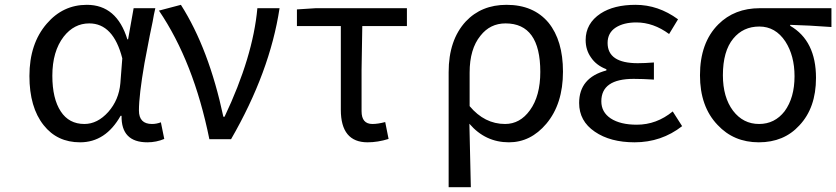

<svg xmlns="http://www.w3.org/2000/svg" viewBox="-20 -577 3467 796"><path d="M161 -58Q102 -132 102 -262Q102 -396 174 -479Q241 -557 340 -557Q464 -557 508 -414H511L534 -543H624L618 -516L613 -488L601 -430Q594 -395 579 -315Q556 -182 556 -119Q556 -63 610 -63Q629 -63 647 -70L661 -1Q628 13 591 13Q482 13 484 -97H480Q418 13 312 13Q217 13 161 -58ZM429 -113Q473 -163 479 -232L487 -335Q450 -480 350 -480Q287 -480 244 -425Q197 -364 197 -263Q197 -168 232 -115Q266 -63 330 -63Q384 -63 429 -113Z M938 0H848Q783 -321 639 -533L730 -557Q846 -375 906 -93H911Q1029 -342 1047 -543H1139Q1099 -279 938 0Z M1393 -122V-469H1211V-538L1289 -543H1667V-469H1482Q1480 -384 1479 -288V-116Q1479 -63 1524 -63Q1547 -63 1577 -71L1591 -1Q1546 13 1504 13Q1393 13 1393 -122Z M1840 199V-278Q1840 -411 1911 -488Q1976 -557 2080 -557Q2192 -557 2254 -483Q2314 -409 2314 -280Q2314 -146 2245 -64Q2180 13 2090 13Q1992 13 1926 -64Q1930 96 1932 199ZM2177 -120Q2220 -179 2220 -279Q2220 -480 2076 -480Q2012 -480 1972 -429Q1927 -374 1927 -276V-137Q1989 -63 2074 -63Q2136 -63 2177 -120Z M2446 -31Q2381 -75 2381 -150Q2381 -255 2494 -285V-290Q2452 -306 2430 -339Q2408 -370 2408 -411Q2408 -480 2470 -521Q2525 -557 2615 -557Q2709 -557 2791 -497L2754 -436Q2689 -484 2618 -484Q2566 -484 2533 -463Q2499 -441 2499 -399Q2499 -315 2624 -315Q2652 -315 2691 -318V-247Q2645 -250 2607 -250Q2473 -250 2473 -157Q2473 -112 2512 -86Q2552 -60 2620 -60Q2702 -60 2769 -115L2808 -54Q2722 13 2611 13Q2510 13 2446 -31Z M2955 -59Q2882 -135 2882 -265Q2882 -400 2958 -476Q3025 -543 3130 -543H3427V-465Q3332 -472 3256 -474V-470Q3363 -408 3363 -254Q3363 -130 3294 -57Q3230 13 3126 13Q3022 13 2955 -59ZM3233 -116Q3274 -172 3274 -261Q3274 -346 3236 -405Q3195 -467 3128 -467Q3061 -467 3020 -417Q2977 -365 2977 -265Q2977 -174 3019 -118Q3061 -63 3127 -63Q3192 -63 3233 -116Z"/></svg>

Font: Source Han Sans Regular
Style: Regular
Weight: 400
Designer: Ryoko NISHIZUKA  (kana & ideographs); Paul D. Hunt (Latin, Greek & Cyrillic); Wenlong ZHANG  (bopomofo); Sandoll Communi
Foundry: Adobe Systems Incorporated
Version: Version 1.00 January 18, 2024, initial release